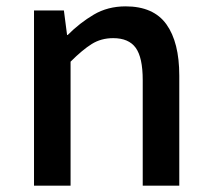

<svg xmlns="http://www.w3.org/2000/svg" viewBox="-20 -584 664 604"><path d="M87 0V-551H181L191 -474H193Q231 -512 275 -538Q319 -564 375 -564Q463 -564 503.5 -507.5Q544 -451 544 -346V0H429V-332Q429 -403 407 -433.5Q385 -464 336 -464Q298 -464 268.5 -445.5Q239 -427 202 -390V0Z"/></svg>

Font: Source Han Sans Medium
Style: Regular
Weight: 500
Designer: Ryoko NISHIZUKA Ë•øÂ°öÊ∂ºÂ≠ê (kana, bopomofo & ideographs); Paul D. Hunt (Latin, Greek & Cyrillic); Sandoll Communicatio
Foundry: Adobe
Version: Version 2.004;hotconv 1.0.118;makeotfexe 2.5.65603